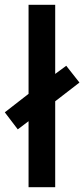

<svg xmlns="http://www.w3.org/2000/svg" viewBox="-43 -780 351 800"><path d="M76 0H187V-358L288 -436L233 -506L187 -472V-760H76V-389L-23 -312L31 -241L76 -275Z"/></svg>

Font: Noto Sans Myanmar UI ExtraCondensed SemiBold
Style: Regular
Weight: 600
Width: 2
Designer: Monotype Design Team
Foundry: Monotype Imaging Inc.
Version: Version 2.103